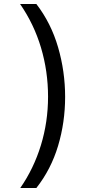

<svg xmlns="http://www.w3.org/2000/svg" viewBox="-20 -812 459 967"><path d="M82 135Q150 37 186 -80.5Q222 -198 222 -325Q222 -453 186.5 -572Q151 -691 81 -792H163Q237 -696 272.5 -574Q308 -452 308 -324Q308 -196 272.5 -77.5Q237 41 163 135Z"/></svg>

Font: korean15
Style: Book
Weight: 400
Designer: Jelle Bosma - Monotype Design Team
Foundry: Monotype Imaging Inc.
Version: Version 2.003